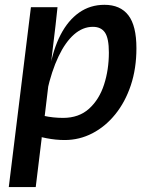

<svg xmlns="http://www.w3.org/2000/svg" viewBox="-20 -576 640 798"><path d="M248.5 6Q212 6 173.5 -1.5Q135 -9 104.5 -19.8Q74 -30.5 61 -40L145 -102Q148.5 -98 164.2 -94.2Q180 -90.5 201.2 -88.2Q222.5 -86 242 -86Q308 -86 350.2 -124.2Q392.5 -162.5 412.5 -224.5Q432.5 -286.5 432.5 -357.5Q432.5 -417 416.2 -440.8Q400 -464.5 366 -464.5Q324 -464.5 287.8 -432.8Q251.5 -401 223 -341Q194.5 -281 175.5 -196.5L167 -223.5L186.5 -289Q201 -372 232 -431.8Q263 -491.5 309 -523.8Q355 -556 414 -556Q480 -556 513.5 -512.5Q547 -469 547 -375.5Q547 -291.5 523.8 -221.8Q500.5 -152 459.2 -101Q418 -50 364 -22Q310 6 248.5 6ZM16.5 201.5 108.5 -546H219L211 -472L166 -95.5L155.5 -60.5L153 0.5L128.5 201.5Z"/></svg>

Font: Spline Sans Mono Medium
Style: Italic
Weight: 500
Italic angle: -4°
Monospace: yes
Designer: Eben Sorkin, Mirko Velimirovic
Foundry: Sorkin Type
Version: Version 1.004